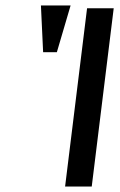

<svg xmlns="http://www.w3.org/2000/svg" viewBox="-20 -679 438 699"><path d="M314 0 394 -649H297L217 0ZM187 -489 237 -659H129L137 -489Z"/></svg>

Font: Gamestation Text
Style: Italic
Weight: 400
Designer: Jonas Hecksher
Foundry: Jonas Hecksher, Playtypeª, e-types AS
Version: Version 1.003